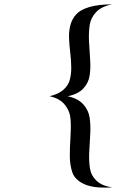

<svg xmlns="http://www.w3.org/2000/svg" viewBox="-20 -697 534 880"><path d="M494 162 467 163Q400 164 361 144.5Q322 125 311 91.5Q300 58 300 17Q300 -24 303 -67.5Q306 -111 303.5 -149Q301 -187 277.5 -216.5Q254 -246 207 -256Q247 -265 270 -285Q293 -305 300 -331.5Q307 -358 306.5 -390Q306 -422 302 -455Q298 -488 296.5 -520.5Q295 -553 302.5 -581.5Q310 -610 329.5 -631.5Q349 -653 390.5 -665Q432 -677 494 -677Q446 -668 421 -642Q396 -616 391 -581.5Q386 -547 388 -506.5Q390 -466 393 -426Q396 -386 391 -351.5Q386 -317 361.5 -291Q337 -265 290 -256Q337 -246 361.5 -219Q386 -192 391 -156.5Q396 -121 393.5 -80.5Q391 -40 389 -0.5Q387 39 392 73Q397 107 422 131Q447 155 494 162Z"/></svg>

Font: GFS Artemisia
Style: Bold
Weight: 700
Designer: Designed by Takis Katsoulidis.
Foundry: Designed by Takis Katsoulidis.
Version: Version 1.0